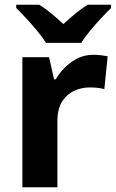

<svg xmlns="http://www.w3.org/2000/svg" viewBox="-20 -786 486 806"><path d="M372 -556Q387 -556 404.5 -554Q422 -552 432 -550L418 -412Q407 -415 391.5 -417Q376 -419 356 -419Q324 -419 293 -405.5Q262 -392 241.5 -361Q221 -330 221 -278V0H74V-546H186L207 -453H214Q238 -495 279.5 -525.5Q321 -556 372 -556ZM173 -606Q159 -629 136.5 -656Q114 -683 90.5 -708.5Q67 -734 48 -752V-766H145Q172 -749 196 -729Q220 -709 246 -685Q272 -709 297 -729.5Q322 -750 348 -766H446V-752Q428 -735 404 -709Q380 -683 357.5 -656Q335 -629 321 -606Z"/></svg>

Font: Noto Sans Syriac
Style: Bold
Weight: 700
Designer: Patrick Giasson and the Monotype Design Team
Foundry: Monotype Imaging Inc.
Version: Version 3.000; ttfautohint (v1.8.4.7-5d5b)